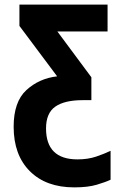

<svg xmlns="http://www.w3.org/2000/svg" viewBox="-20 -570 540 830"><path d="M301 240Q360 240 398.5 228.5Q437 217 458 207V82Q431 95 395.5 107Q360 119 315 119Q179 119 179 -15Q179 -81 219 -109Q259 -137 337 -137H375V-236L228 -434H445V-550H64V-458L227 -240Q149 -231 94 -180.5Q39 -130 39 -22Q39 100 109 170Q179 240 301 240Z"/></svg>

Font: Noto Sans Mono UI Condensed ExtraBold
Style: Regular
Weight: 800
Width: 3
Designer: Monotype Design team
Foundry: Monotype Imaging Inc.
Version: 1.000